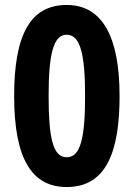

<svg xmlns="http://www.w3.org/2000/svg" viewBox="-20 -744 540 774"><path d="M462 -357C462 -597 392 -724 249 -724C101 -724 37 -602 37 -357C37 -106 107 10 249 10C411 10 462 -137 462 -357ZM176 -357C176 -522 194 -604 249 -604C305 -604 323 -521 323 -357C323 -189 305 -110 249 -110C193 -110 176 -189 176 -357Z"/></svg>

Font: Noto Sans Armenian Condensed
Style: Bold
Weight: 700
Width: 3
Designer: Monotype Design Team
Foundry: Monotype Imaging Inc.
Version: Version 2.008